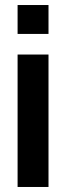

<svg xmlns="http://www.w3.org/2000/svg" viewBox="-20 -744 263 764"><path d="M50 -609V-724H173V-609ZM50 0V-527H173V0Z"/></svg>

Font: Archivo Condensed
Style: Bold
Weight: 700
Width: 3
Designer: Hector Gatti
Foundry: Omnibus-Type
Version: Version 2.001